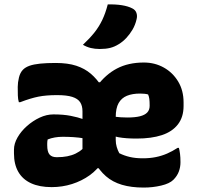

<svg xmlns="http://www.w3.org/2000/svg" viewBox="-20 -834 890 866"><path d="M231 -550Q286 -550 324 -537.5Q362 -525 389.5 -501.5Q417 -478 438 -445L404 -463H455L417 -445Q456 -498 507.5 -525Q559 -552 629 -552Q678 -552 718.5 -529.5Q759 -507 783.5 -466.5Q808 -426 808 -372Q808 -368 808 -364Q808 -360 808 -356Q808 -306 782.5 -273Q757 -240 710 -224.5Q663 -209 596 -209Q572 -209 551.5 -210.5Q531 -212 514.5 -215Q498 -218 485.5 -223Q473 -228 466 -235L451 -222V-317Q463 -314 474.5 -311.5Q486 -309 498.5 -307.5Q511 -306 524.5 -305Q538 -304 554 -304Q589 -304 611 -309.5Q633 -315 644 -326.5Q655 -338 655 -357Q655 -377 653.5 -388Q652 -399 648 -408Q641 -410 632 -411Q623 -412 612 -412Q577 -412 552.5 -402Q528 -392 515 -369Q502 -346 502 -306V-203Q502 -186 506.5 -171Q511 -156 518 -143Q540 -132 565.5 -126Q591 -120 624 -120Q656 -120 683 -125.5Q710 -131 734 -141.5Q758 -152 781 -167H787Q790 -155 792 -140Q794 -125 794 -102Q794 -80 786.5 -60Q779 -40 762 -23Q745 -6 707 3Q669 12 628 12Q572 12 530 -0.5Q488 -13 458 -39Q428 -65 406 -105L452 -75H388L442 -105Q420 -69 384.5 -43.5Q349 -18 305 -4Q261 10 213 10Q158 10 120 -7.5Q82 -25 62.5 -59Q43 -93 43 -142V-159Q43 -186 59 -214Q75 -242 101.5 -265.5Q128 -289 159 -303.5Q190 -318 221 -318Q266 -318 299 -311.5Q332 -305 357 -296Q382 -287 403 -277H422V-197Q389 -205 362 -209.5Q335 -214 311 -215.5Q287 -217 263 -217Q244 -217 227 -214Q210 -211 195 -205Q194 -201 193.5 -196.5Q193 -192 193 -187V-179Q193 -149 203.5 -137Q214 -125 235 -125H238Q262 -125 283 -129Q304 -133 321.5 -141.5Q339 -150 352 -162V-332Q352 -357 341.5 -373Q331 -389 306 -397Q281 -405 237 -405Q188 -405 153 -398Q118 -391 71 -373H65Q61 -386 60.5 -403.5Q60 -421 60 -442Q60 -462 65.5 -484.5Q71 -507 84 -520Q95 -531 113.5 -537.5Q132 -544 161 -547Q190 -550 231 -550ZM466 -814Q501 -815 529.5 -810.5Q558 -806 577 -796Q591 -789 595.5 -775.5Q600 -762 596 -747Q590 -721 577.5 -700Q565 -679 549.5 -662.5Q534 -646 516 -635Q497 -623 477 -618Q457 -613 430 -613Q408 -613 389.5 -617.5Q371 -622 354 -632Q385 -661 406 -687.5Q427 -714 441.5 -744.5Q456 -775 466 -814Z"/></svg>

Font: Recursive Casual ExtraBold
Style: Regular
Weight: 800
Version: Version 1.047